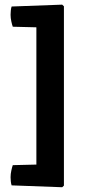

<svg xmlns="http://www.w3.org/2000/svg" viewBox="-20 -687 394 826"><path d="M247.5 118.5 30 110.5Q27.5 103.5 26.5 93Q25.5 82.5 25.5 75.5Q25.5 61 28.8 46.5Q32 32 35 23.5L136.5 21V-569.5L35 -572Q32 -580 28.8 -594.5Q25.5 -609 25.5 -623.5Q25.5 -631 26.5 -641.5Q27.5 -652 30 -659L247.5 -667L255 -660V111.5Z"/></svg>

Font: Signika Negative SC SemiBold
Style: Regular
Weight: 600
Designer: Anna Giedryś
Foundry: Anna Giedryś
Version: Version 2.000; ttfautohint (v1.8.3) -l 8 -r 50 -G 200 -x 9 -